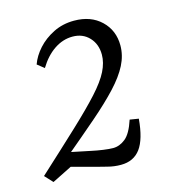

<svg xmlns="http://www.w3.org/2000/svg" viewBox="-93 -576 581 653"><g transform="rotate(-15 197.5 -249.5)"><path d="M17 5 -9 -23Q75 -100 132 -153.5Q189 -207 223.5 -245Q258 -283 273 -313Q288 -343 288 -371Q288 -408 265.5 -432Q243 -456 207 -456Q173 -456 142.5 -435.5Q112 -415 89 -377L65 -396Q75 -424 97.5 -449Q120 -474 153 -490.5Q186 -507 226 -507Q285 -507 321 -472.5Q357 -438 357 -385Q357 -350 340 -316.5Q323 -283 288.5 -246Q254 -209 202.5 -164.5Q151 -120 83 -63L101 -37ZM254 8Q230 8 207.5 2Q185 -4 168 -8L49 -40L82 -82L169 -64Q187 -60 208.5 -57Q230 -54 243 -54Q266 -54 286.5 -70.5Q307 -87 322 -133L353 -128Q347 -57 323 -24.5Q299 8 254 8Z"/></g></svg>

Font: Yrsa Light
Style: Italic
Weight: 300
Italic angle: -7.10001°
Designer: Anna Giedrys (Yrsa+Rasa design), David Brezina (Yrsa art-direction, Rasa art-direction, design)
Foundry: Rosetta Type Foundry
Version: Version 2.004